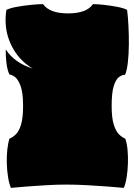

<svg xmlns="http://www.w3.org/2000/svg" viewBox="-20 -895 652 932"><path d="M33 17Q24 -4 19 -36Q14 -68 13 -102.5Q12 -137 15.5 -169Q19 -201 26 -222Q41 -228 56.5 -242.5Q72 -257 82 -289.5Q92 -322 92 -381Q92 -445 80 -477.5Q68 -510 52.5 -521.5Q37 -533 26 -533Q16 -553 11.5 -587.5Q7 -622 8 -655Q50 -590 139 -562Q68 -604 32.5 -680.5Q-3 -757 11 -847Q29 -856 62.5 -862Q96 -868 131.5 -871.5Q167 -875 189 -875Q221 -830 310 -830Q401 -830 431 -875Q452 -875 484 -871.5Q516 -868 548 -862Q580 -856 597 -847Q601 -816 603.5 -770.5Q606 -725 605.5 -677.5Q605 -630 600.5 -591Q596 -552 587 -532Q572 -532 557 -520.5Q542 -509 532 -477Q522 -445 522 -381Q522 -322 532.5 -289.5Q543 -257 558 -242.5Q573 -228 588 -222Q596 -201 599 -169Q602 -137 601 -102.5Q600 -68 595 -36Q590 -4 581 17Q551 14 504 10.5Q457 7 404 4Q351 1 301 1Q255 1 204.5 4Q154 7 108.5 10.5Q63 14 33 17Z"/></svg>

Font: Oi
Style: Regular
Weight: 400
Designer: Kostas Bartsokas, Mohamad Dakak
Foundry: Foundry5
Version: Version 4.000